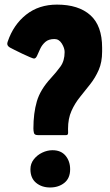

<svg xmlns="http://www.w3.org/2000/svg" viewBox="-20 -809 486 850"><path d="M147.5 -210.9Q132.8 -210.9 130.4 -220.2Q127.9 -229.5 127.9 -240.2Q127.9 -308.1 143.1 -360.1Q158.2 -412.1 205.1 -462.9Q229.5 -489.3 247.8 -514.6Q266.1 -540 266.1 -578.6Q266.1 -596.2 253.7 -616.2Q241.2 -636.2 221.2 -636.2Q195.3 -636.2 180.7 -623.3Q166 -610.4 158 -593Q149.9 -575.7 144.3 -562.7Q138.7 -549.8 130.4 -549.8Q127 -549.8 111.8 -556.2Q96.7 -562.5 78.1 -571.5Q59.6 -580.6 44.2 -588.1Q28.8 -595.7 23.9 -598.6Q12.2 -605.5 12.2 -615.2Q12.2 -619.1 14.2 -625Q39.6 -699.7 95.7 -744.1Q151.9 -788.6 232.4 -788.6Q327.6 -788.6 379.9 -741.9Q432.1 -695.3 432.1 -597.7V-580.6Q432.1 -533.7 417 -499.3Q401.9 -464.8 379.4 -436.3Q356.9 -407.7 334.2 -379.6Q311.5 -351.6 296.4 -317.9Q281.2 -284.2 281.2 -238.3Q281.2 -232.4 281.5 -221.7Q281.7 -210.9 273.4 -210.9ZM201.7 21Q164.6 21 139.6 0.2Q114.7 -20.5 114.7 -59.6Q114.7 -84.5 129.6 -103.5Q144.5 -122.6 167 -133.3Q189.5 -144 212.4 -144Q250 -144 270.3 -119.6Q290.5 -95.2 290.5 -59.6Q290.5 -20 264.9 0.5Q239.3 21 201.7 21Z"/></svg>

Font: Belanosima
Style: Bold
Weight: 700
Designer: The DocRepair Project, Santiago Orozco
Foundry: Google
Version: Version 2.000